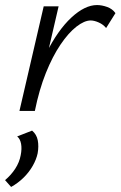

<svg xmlns="http://www.w3.org/2000/svg" viewBox="-45 -439 477 760"><path d="M60 0Q90 -133 137 -226.5Q184 -320 237.5 -369.5Q291 -419 339 -419Q358 -419 379 -411.5Q400 -404 412 -387L375 -328Q364 -342 346 -350Q328 -358 314 -358Q289 -358 257.5 -333.5Q226 -309 194.5 -262.5Q163 -216 136.5 -150Q110 -84 93 0ZM32 0 128 -414H187L91 0ZM-1 301 -25 274Q-1 254 15.5 228.5Q32 203 37 175Q42 150 38.5 130.5Q35 111 23 101L82 78Q100 93 104.5 116.5Q109 140 104 168Q99 192 84.5 217.5Q70 243 48 264.5Q26 286 -1 301Z"/></svg>

Font: Ysabeau
Style: Italic
Weight: 400
Italic angle: -12°
Designer: Christian Thalmann (Catharsis Fonts)
Version: Version 2.000;gftools[0.9.27.dev2+g8671c4b]